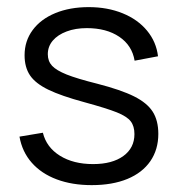

<svg xmlns="http://www.w3.org/2000/svg" viewBox="-20 -520 513 553"><path d="M244.1 13.2Q187.5 13.2 143.3 -3.4Q99.1 -20 71.5 -51.3Q43.9 -82.5 36.1 -126.5L103.5 -137.7Q113.8 -95.7 152.6 -71.5Q191.4 -47.4 248 -47.4Q303.2 -47.4 335.2 -70.6Q367.2 -93.8 367.2 -133.8Q367.2 -156.7 356.4 -170.7Q345.7 -184.6 316.7 -196.3Q287.6 -208 223.1 -225.6Q156.2 -243.7 119.1 -261.7Q82 -279.8 66.4 -303Q50.8 -326.2 50.8 -360.8Q50.8 -401.9 74 -433.3Q97.2 -464.8 139.2 -482.2Q181.2 -499.5 235.4 -499.5Q289.6 -499.5 333.3 -481.7Q377 -463.9 403.6 -431.6Q430.2 -399.4 435.1 -357.9L367.7 -345.2Q360.4 -389.2 323.5 -414.1Q286.6 -439 230 -439Q197.3 -439 171.9 -429.4Q146.5 -419.9 132.1 -403.1Q117.7 -386.2 117.7 -363.8Q117.7 -343.8 129.9 -330.6Q142.1 -317.4 171.9 -305.4Q201.7 -293.5 260.3 -278.8Q328.6 -261.2 366.2 -242.4Q403.8 -223.6 419.9 -198.2Q436 -172.9 436 -134.3Q436 -89.4 413.1 -55.9Q390.1 -22.5 346.9 -4.6Q303.7 13.2 244.1 13.2Z"/></svg>

Font: Potro Sans Bangla
Style: Regular
Weight: 400
Designer: Jayed Ahsan Saad
Foundry: Codepotro
Version: Potro Sans Bangla; Version 0.905